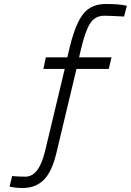

<svg xmlns="http://www.w3.org/2000/svg" viewBox="-20 -701 657 964"><path d="M93 243Q60 243 28 236L41 183Q76 186 108 186Q174 186 205 63L305 -355H198L210 -413H318L332 -472Q362 -590 401.5 -635.5Q441 -681 511 -681Q581 -681 617 -672L603 -618Q532 -622 504 -622Q458 -622 433.5 -585Q409 -548 387 -456L377 -413H540L526 -355H364L263 68Q240 163 199 203Q158 243 93 243Z"/></svg>

Font: Titillium Web Light
Style: Italic
Weight: 300
Italic angle: -13°
Version: Version 1.002;PS 57.000;hotconv 1.0.70;makeotf.lib2.5.55311